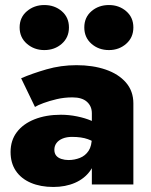

<svg xmlns="http://www.w3.org/2000/svg" viewBox="-20 -733 602 763"><path d="M196 -138Q196 -153 204.5 -164.5Q213 -176 229 -182.5Q245 -189 266 -189Q304 -189 329 -180Q354 -171 378 -153V-231Q367 -243 342.5 -253.5Q318 -264 286 -270.5Q254 -277 222 -277Q163 -277 117.5 -259Q72 -241 47 -208Q22 -175 22 -129Q22 -85 43 -54Q64 -23 102.5 -6.5Q141 10 192 10Q240 10 278 -6.5Q316 -23 338.5 -54.5Q361 -86 361 -130L345 -188Q345 -153 332 -133.5Q319 -114 297.5 -105.5Q276 -97 252 -97Q237 -97 223.5 -101.5Q210 -106 203 -115Q196 -124 196 -138ZM119 -308Q130 -315 153 -323.5Q176 -332 205.5 -339Q235 -346 268 -346Q306 -346 325.5 -328.5Q345 -311 345 -283V0H510V-322Q510 -371 480.5 -405Q451 -439 400 -456.5Q349 -474 284 -474Q222 -474 165 -457.5Q108 -441 64 -422ZM315 -624Q315 -584 343.5 -559Q372 -534 413 -534Q453 -534 481.5 -559Q510 -584 510 -624Q510 -664 481.5 -688.5Q453 -713 413 -713Q372 -713 343.5 -688.5Q315 -664 315 -624ZM58 -624Q58 -584 87 -559Q116 -534 156 -534Q197 -534 225.5 -559Q254 -584 254 -624Q254 -664 225.5 -688.5Q197 -713 156 -713Q116 -713 87 -688.5Q58 -664 58 -624Z"/></svg>

Font: Jost ExtraBold
Style: Regular
Weight: 800
Version: Version 3.710